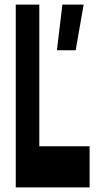

<svg xmlns="http://www.w3.org/2000/svg" viewBox="-20 -820 440 840"><path d="M372 0V-180H152V-800H49V0ZM311 -600 346 -800H253L229 -600Z"/></svg>

Font: Yard Headline
Style: Regular
Weight: 400
Monospace: yes
Designer: Roman Shamin
Foundry: Evil Martians
Version: Version 1.000